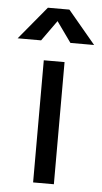

<svg xmlns="http://www.w3.org/2000/svg" viewBox="-86 -749 417 783"><g transform="rotate(5 122.5 -357.5)"><path d="M80 0V-500H165V0ZM182 -580 122 -664 62 -580H-34L78 -715H166L279 -580Z"/></g></svg>

Font: Share
Style: Regular
Weight: 400
Designer: Ralph du Carrois
Version: Version 1.002